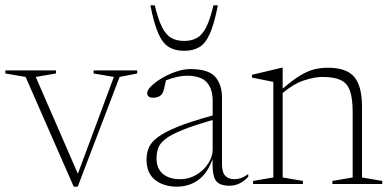

<svg xmlns="http://www.w3.org/2000/svg" viewBox="-25 -690 1466 720"><path d="M423.5 -401.5 266.5 10H251.5L71 -401.5L-5 -414.5V-426H185V-414.5L109 -401.5L267 -38.5L402 -401.5L326 -414.5V-426H489.5V-414.5Z M835.5 6.5Q798.5 6.5 784.5 -12.5Q770.5 -31.5 772 -93.5Q753 -39.5 718.2 -14.8Q683.5 10 638.5 10Q589 10 556.8 -15.2Q524.5 -40.5 524.5 -91.5Q524.5 -115 532.8 -135.5Q541 -156 566.2 -175.2Q591.5 -194.5 641 -214.5Q690.5 -234.5 772.5 -257V-312.5Q772.5 -356.5 750.5 -381.2Q728.5 -406 675 -406Q659.5 -406 640.8 -402Q622 -398 597.5 -389Q593 -368 589.5 -354.2Q586 -340.5 579.5 -334Q574.5 -329 566.2 -326.2Q558 -323.5 549.5 -323.5Q527 -323.5 527 -341Q527 -352.5 542.8 -367.8Q558.5 -383 583 -397.5Q607.5 -412 635.8 -421.5Q664 -431 688.5 -431Q756.5 -431 782 -402Q807.5 -373 807.5 -323.5V-74.5Q807.5 -43.5 819.8 -30.8Q832 -18 853.5 -18Q866 -18 878.2 -22Q890.5 -26 906 -37.5V-27Q888.5 -9 871.2 -1.2Q854 6.5 835.5 6.5ZM562 -96Q562 -58 585.8 -38Q609.5 -18 651 -18Q684 -18 711.8 -34.8Q739.5 -51.5 756 -77.2Q772.5 -103 772.5 -129.5V-240Q701.5 -219.5 659.2 -202.5Q617 -185.5 596 -169.2Q575 -153 568.5 -135.5Q562 -118 562 -96ZM665.5 -536.5Q694 -536.5 714 -548Q734 -559.5 748.5 -588.5Q763 -617.5 775.5 -670H792Q778.5 -601 762.2 -564.2Q746 -527.5 722.8 -513.5Q699.5 -499.5 665.5 -499.5Q631.5 -499.5 608.2 -513.5Q585 -527.5 568.8 -564.2Q552.5 -601 539 -670H555.5Q568 -617.5 582.5 -588.5Q597 -559.5 617 -548Q637 -536.5 665.5 -536.5Z M1221.5 -11.5 1297.5 -24.5V-269.5Q1297.5 -321 1287.2 -349.8Q1277 -378.5 1252.2 -390Q1227.5 -401.5 1183.5 -401.5Q1156 -401.5 1117 -389.2Q1078 -377 1035 -341.5V-24.5L1111 -11.5V0H924V-11.5L1000 -24.5V-383L920 -399V-409.5L1031 -436H1035V-357.5Q1075.5 -392.5 1104.8 -409.2Q1134 -426 1157.5 -431Q1181 -436 1204.5 -436Q1274.5 -436 1303.5 -401.5Q1332.5 -367 1332.5 -290.5V-24.5L1408.5 -11.5V0H1221.5Z"/></svg>

Font: Newsreader Text ExtraLight
Style: Regular
Weight: 275
Designer: Hugues Gentile
Foundry: Production Type
Version: Version 1.001